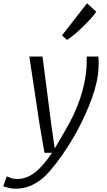

<svg xmlns="http://www.w3.org/2000/svg" viewBox="-118 -900 650 1165"><path d="M-24 245Q-42 245 -62 240.5Q-82 236 -98 230L-77 170Q-65.5 175 -50 180.5Q-34.5 186 -12 186Q40 186 89.5 150Q139 114 198 27H152L122 -146L60 -557H140L193 -146L214 1Q230 -27 246.2 -54.2Q262.5 -81.5 278 -109Q334.5 -203 367.5 -300.5Q400.5 -398 407 -491Q408 -504.5 408 -517Q408 -529.5 408 -557H479Q480.5 -539 480.8 -522.2Q481 -505.5 480 -491Q476.5 -405 440 -305Q403.5 -205 350 -105Q325 -59 292.5 -8.5Q260 42 225 88Q190 134 157 167Q126.5 197.5 80.2 221.2Q34 245 -24 245ZM289 -658 258 -685 410 -880 466 -829Q456.5 -813.5 434.5 -789Q412.5 -764.5 385.5 -738Q358.5 -711.5 332.5 -689.8Q306.5 -668 289 -658Z"/></svg>

Font: Merriweather Sans Light
Style: Italic
Weight: 300
Italic angle: -7.5°
Designer: Eben Sorkin
Foundry: Eben Sorkin
Version: Version 2.001; ttfautohint (v1.8.3)